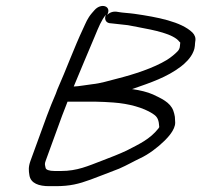

<svg xmlns="http://www.w3.org/2000/svg" viewBox="-20 -646 690 658"><path d="M309.5 -297.5C318.2 -297.5 327.6 -297.2 337.6 -296.6L368.6 -294.7C422.7 -290.8 471.4 -276.7 502.1 -257.2C514.4 -249.3 521.3 -242.6 524.2 -225.5L525.8 -210.4C525.8 -210.3 524.3 -207.6 522.7 -205.4C493 -168.5 458.8 -153.2 413.9 -130C389.4 -118.3 357.4 -106 329.1 -95.2C281.2 -77 244.9 -60 189.3 -60H167.3C147.8 -60 137.3 -64.5 136.3 -70.7C133.6 -83.6 132.4 -83.4 137.1 -96.6L192.5 -248.6C197.6 -262.7 202.9 -275.3 208.7 -290.4C209.5 -292.6 210.4 -295.1 211.4 -297.5ZM343.2 -596C336.8 -582.3 341.3 -569.1 355.1 -566.6L365.1 -565.6C380.8 -564 398.3 -562.1 418.4 -559.7L452.5 -553.2C510.1 -542.4 574.2 -530.1 595.1 -502.7C596.2 -501.2 596.3 -501.5 597.8 -500.1C596 -488.1 597.1 -484.2 594.4 -479L594 -478C593.6 -477.1 592.9 -475.4 589.9 -471.5C580.5 -461.5 565.8 -449.2 552 -440.7C506.1 -412.7 438.7 -391 382.9 -376.9C353.7 -369.5 324.5 -360.2 296.2 -357.4C277.1 -355.4 250 -349.9 232.7 -349.5C255.7 -406.1 281 -464 304.4 -520.4C318.7 -554.9 327.2 -576.5 343.2 -596ZM303.7 -611.1 295.1 -601.3C279 -582.3 274.6 -568.4 265.3 -548.9C233 -480.2 207 -407.8 176.5 -339.2L171.2 -324.7C160.6 -299.6 150.4 -275.9 140.5 -248.5L84.5 -94.9C76.6 -73 78.4 -60.6 80.8 -45.4C85.2 -17.2 113.8 -8 148.4 -8H170.4C219.9 -8 249.7 -15.6 290.2 -30.4C323.5 -43.2 355.1 -54.8 388.5 -68.1C416.1 -80.1 439.3 -93.8 460.5 -103.7C489.5 -117.1 520.5 -140.7 543.6 -163.4C554.3 -174 580.6 -200.9 580.4 -225.8L579.3 -245.7C578.2 -252.8 576.4 -259.8 573.9 -266.8C563.2 -296.1 530.7 -309.5 504.2 -322.3C484.4 -330.9 461.4 -336.5 432.5 -340.7C432.4 -340.7 435.5 -341.6 436.9 -342.1C495.8 -362.7 551.6 -381.1 599.9 -417.9C613 -427.9 633.9 -446.6 642.9 -469.5C649.5 -484.9 647.5 -495.8 649.1 -503.6C651.7 -515.9 647.7 -526 639.6 -534.4C601.2 -571.8 519.7 -587.3 441.2 -598.6C420.7 -601.5 401.1 -602 386.1 -604.8C369.3 -608.4 357.8 -604.7 347.2 -594.9C364.1 -624.9 326.8 -637.8 303.7 -611.1Z"/></svg>

Font: Take Off
Style: Moose
Weight: 400
Foundry: Cannot Into Space Fonts
Version: Version 0.89